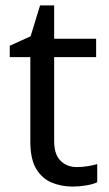

<svg xmlns="http://www.w3.org/2000/svg" viewBox="-20 -679 401 709"><path d="M264 -62Q284 -62 305 -65.5Q326 -69 339 -73V-6Q325 1 299 5.5Q273 10 249 10Q207 10 171.5 -4.5Q136 -19 114 -55Q92 -91 92 -156V-468H16V-510L93 -545L128 -659H180V-536H335V-468H180V-158Q180 -109 203.5 -85.5Q227 -62 264 -62Z"/></svg>

Font: lgurmukhi85
Style: Book
Weight: 400
Designer: Jelle Bosma - Monotype Design Team
Foundry: Monotype Imaging Inc.
Version: Version 2.003